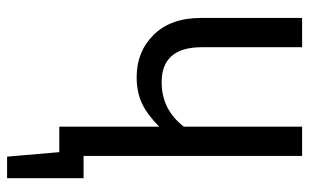

<svg xmlns="http://www.w3.org/2000/svg" viewBox="-186 -542 876 544"><g transform="rotate(90 252.0 -270.0)"><path d="M421.9 -68.8H484.9V147.9H423.8L411.1 0H338.9V-283.2Q305.2 -249.5 273.2 -234.4Q241.2 -219.2 198.2 -219.2Q126 -219.2 78.4 -267.6Q30.8 -315.9 30.8 -401.9V-688H113.8V-403.8Q113.8 -290 212.9 -290Q290.5 -290 338.9 -353V-688H421.9Z"/></g></svg>

Font: Fira Sans Compressed Book
Style: Regular
Weight: 350
Width: 1
Designer: Carrois Corporate & Edenspiekermann AG
Foundry: Carrois Corporate GbR & Edenspiekermann AG
Version: Version 4.203;PS 004.203;hotconv 1.0.88;makeotf.lib2.5.64775